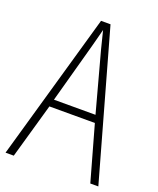

<svg xmlns="http://www.w3.org/2000/svg" viewBox="-134 -796 720 877"><g transform="rotate(20 225.5 -357.5)"><path d="M412 0H451L250 -715H204L0 0H40L116 -267H337ZM249 -591 327 -303H125L204 -591C212 -623 220 -649 227 -679C234 -649 242 -621 249 -591Z"/></g></svg>

Font: Noto Sans Gurmukhi Condensed ExtraLight
Style: Regular
Weight: 200
Width: 3
Designer: Jelle Bosma - Monotype Design Team
Foundry: Monotype Imaging Inc.
Version: Version 2.004